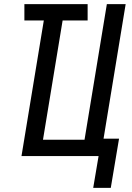

<svg xmlns="http://www.w3.org/2000/svg" viewBox="-20 -755 640 929"><path d="M431 154 457 0H84L192 -656H98V-735H404V-656H283L188 -79H389L497 -735H588L481 -84H556L516 154Z"/></svg>

Font: Iosevka Md Ex Obl
Style: Regular
Weight: 500
Width: 7
Italic angle: -9°
Monospace: yes
Designer: Belleve Invis
Foundry: Belleve Invis
Version: Version 32.5.0; ttfautohint (v1.8.4)